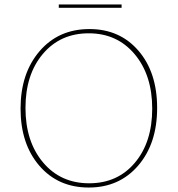

<svg xmlns="http://www.w3.org/2000/svg" viewBox="-20 -829 795 859"><path d="M243 -794V-809H524V-794ZM380 -699Q516 -699 599.5 -602Q683 -505 683 -346Q683 -187 598.5 -88.5Q514 10 377 10Q240 10 156 -87.5Q72 -185 72 -343Q72 -501 157 -600Q242 -699 380 -699ZM379 -9Q506 -9 583.5 -101Q661 -193 661 -343Q661 -493 582.5 -586.5Q504 -680 377 -680Q250 -680 172 -588Q94 -496 94 -346Q94 -196 172.5 -102.5Q251 -9 379 -9Z"/></svg>

Font: Cantarell Thin
Style: Regular
Weight: 100
Designer: Dave Crossland, Nikolaus Waxweiler, Florian Fecher, Jacques Le Bailly, Eben Sorkin, Alexei Vanyashin, Alexios Zavras, Em
Version: Version 0.303